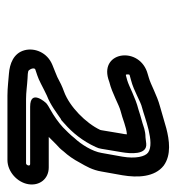

<svg xmlns="http://www.w3.org/2000/svg" viewBox="1 -743 474 516"><g transform="rotate(90 238.0 -485.0)"><path d="M419 -318H246C228 -318 209 -321 191 -322C170 -323 170 -323 166 -330C163 -335 163 -342 167 -343C175 -346 188 -349 205 -358C218 -365 225 -368 237 -374C263 -384 284 -401 299 -411C300 -412 302 -412 303 -413L313 -422C336 -442 359 -470 375 -505C378 -511 379 -515 380 -521L389 -575C393 -598 397 -644 366 -641L349 -639C331 -639 318 -633 311 -631C295 -627 284 -623 274 -620C242 -612 213 -595 196 -590L185 -587C181 -586 180 -585 180 -591C180 -597 181 -596 184 -597L195 -600C226 -608 252 -626 270 -630C294 -636 364 -665 390 -646C401 -638 407 -612 401 -577L391 -521C387 -496 368 -466 351 -448C346 -442 343 -438 336 -431L322 -417C309 -405 292 -393 274 -383C267 -379 263 -377 257 -372C257 -372 217 -329 267 -329H421C428 -329 424 -318 419 -318ZM475 -324C480 -354 461 -379 430 -379H348L354 -385L368 -399C375 -405 381 -411 387 -419C398 -431 408 -445 418 -464C426 -478 437 -496 441 -521L451 -577C458 -618 456 -664 425 -688C396 -709 356 -703 325 -695C304 -689 286 -684 266 -678C236 -670 207 -653 189 -648L179 -645C104 -625 117 -517 192 -539L201 -542C230 -549 262 -568 278 -572C299 -577 322 -588 341 -589C341 -585 340 -580 339 -575L330 -521C330 -519 329 -518 329 -517C311 -479 267 -435 226 -420C212 -415 202 -410 187 -402C181 -399 169 -395 155 -389C120 -375 108 -340 115 -314C123 -284 152 -274 178 -272C194 -271 215 -268 237 -268H410C441 -268 470 -294 475 -324Z"/></g></svg>

Font: Blanket
Style: OutlineObl
Weight: 400
Foundry: Cannot Into Space Fonts
Version: Version 0.9